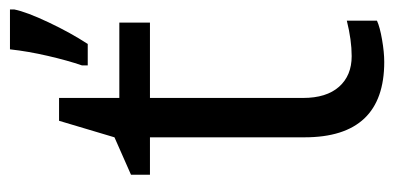

<svg xmlns="http://www.w3.org/2000/svg" viewBox="-228 -572 810 395"><g transform="rotate(-90 177.5 -375.0)"><path d="M284 -600Q307 -635 328.5 -680.5Q350 -726 355 -751V-760H273Q269 -723 259.5 -682Q250 -641 240 -612V-600ZM173 -157V-472H328V-535H173V-659H126L92 -545L15 -511V-472H92V-154Q92 10 247 10Q267 10 293 5.5Q319 1 332 -5V-67Q292 -57 259 -57Q219 -57 196 -83Q173 -109 173 -157Z"/></g></svg>

Font: OpenSansMMV
Style: Regular
Weight: 400
Designer: Steve Matteson
Foundry: Ascender Corporation
Version: Version 4.000